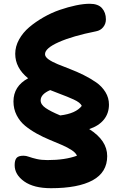

<svg xmlns="http://www.w3.org/2000/svg" viewBox="-20 -740 635 1010"><path d="M248 250Q157.7 250 107.4 214.4Q57.1 178.7 57.1 128.9Q57.1 103 66.9 91.1Q76.7 79.1 104 79.1Q117.2 79.1 133.1 85Q148.9 90.8 173.1 96.4Q197.3 102.1 230 102.1Q322.3 102.1 384.8 79.1Q378.9 64 356.9 49.6Q335 35.2 305.4 22.5Q275.9 9.8 241 -4.6Q206.1 -19 172.6 -37.6Q139.2 -56.2 111.8 -78.6Q84.5 -101.1 67.6 -134Q50.8 -167 50.8 -206.1Q50.8 -286.6 127.9 -328.1Q60.1 -382.8 60.1 -457Q60.1 -495.6 80.3 -532.2Q100.6 -568.8 133.8 -596.9Q167 -625 208.7 -648.9Q250.5 -672.9 294.4 -688Q338.4 -703.1 379.4 -711.7Q420.4 -720.2 452.1 -720.2Q496.1 -720.2 516.6 -697Q537.1 -673.8 537.1 -638.2Q537.1 -614.7 522.9 -597.2Q508.8 -579.6 484.9 -575.2Q362.3 -550.8 289.6 -518.6Q216.8 -486.3 216.8 -455.1Q216.8 -440.9 235.4 -427.7Q253.9 -414.6 283.7 -402.3Q313.5 -390.1 349.1 -376.5Q384.8 -362.8 420.7 -345Q456.5 -327.1 486.3 -306.4Q516.1 -285.6 534.7 -255.4Q553.2 -225.1 553.2 -189.9Q553.2 -144 526.4 -110.8Q499.5 -77.6 449.2 -61Q543.9 -1.5 543.9 81.1Q543.9 166.5 467.5 208.3Q391.1 250 248 250ZM193.8 -211.9Q193.8 -189.9 220 -171.9Q246.1 -153.8 296.9 -132.8Q378.9 -142.6 410.2 -183.1Q406.2 -191.9 395.8 -200.2Q385.3 -208.5 367.2 -216.8Q349.1 -225.1 332.5 -231.7Q315.9 -238.3 289.1 -248.5Q262.2 -258.8 244.1 -266.1Q193.8 -244.6 193.8 -211.9Z"/></svg>

Font: Shantell Sans Bouncy
Style: Bold
Weight: 700
Designer: Stephen Nixon, Anya Danilova, Shantell Martin
Foundry: Arrow Type
Version: Version 1.006;[9816181b4]